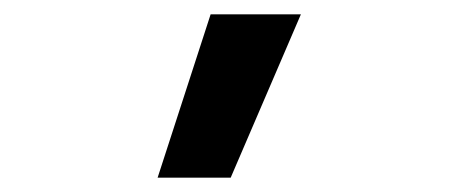

<svg xmlns="http://www.w3.org/2000/svg" viewBox="-20 -748 640 268"><path d="M302 -500H200L274 -728H400Z"/></svg>

Font: Geist Mono
Style: Regular
Weight: 400
Monospace: yes
Designer: Basement.studio, Andrés Briganti, Mateo Zaragoza
Foundry: Basement.studio, Vercel, Andrés Briganti, Guido Ferreyra, Mateo Zaragoza
Version: Version 1.500; ttfautohint (v1.8.4.7-5d5b)